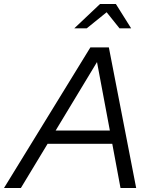

<svg xmlns="http://www.w3.org/2000/svg" viewBox="-69 -936 755 956"><path d="M-49 0 381 -700H473L609 0H531L490 -220H168L35 0ZM208 -286H478L414 -627ZM301 -795 429 -916H508L584 -795H526L462 -875L363 -795Z"/></svg>

Font: Red Hat Display
Style: Italic
Weight: 400
Italic angle: -12°
Designer: Pentagram, MCKL
Foundry: Pentagram, MCKL
Version: Version 1.023; ttfautohint (v1.8.3)